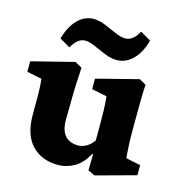

<svg xmlns="http://www.w3.org/2000/svg" viewBox="-99 -727 779 827"><g transform="rotate(15 291.0 -313.0)"><path d="M508.8 -94.7 574.2 -81.1V-36.1L395.5 12.7L365.2 -2L366.2 -74.2L363.3 -75.2Q335.9 -26.4 301.3 -8.3Q266.6 9.8 232.4 9.8Q159.2 9.8 115.2 -35.6Q71.3 -81.1 71.3 -170.9V-253.9Q71.3 -277.3 70.3 -295.9Q69.3 -314.5 67.4 -330.1L1 -343.8V-390.6L190.4 -438.5L221.7 -420.9Q219.7 -392.6 217.8 -348.6Q215.8 -304.7 215.8 -260.7L214.8 -187.5Q214.8 -139.6 235.4 -116.7Q255.9 -93.8 293.9 -93.8Q311.5 -93.8 330.1 -104Q348.6 -114.3 362.3 -134.8V-218.8Q362.3 -245.1 361.8 -263.2Q361.3 -281.2 360.4 -296.4Q359.4 -311.5 357.4 -330.1L290 -343.8V-390.6L477.5 -438.5L507.8 -420.9Q505.9 -408.2 505.4 -388.7Q504.9 -369.1 504.4 -340.3Q503.9 -311.5 503.9 -272.5V-191.4Q503.9 -177.7 504.9 -154.8Q505.9 -131.8 508.8 -94.7ZM429.7 -637.7 476.6 -610.4Q461.9 -554.7 430.7 -523.4Q399.4 -492.2 358.4 -492.2Q334 -492.2 306.2 -503.4Q278.3 -514.6 252.4 -526.4Q226.6 -538.1 208 -538.1Q190.4 -538.1 176.3 -526.9Q162.1 -515.6 148.4 -492.2L101.6 -519.5Q117.2 -575.2 147.9 -606.4Q178.7 -637.7 219.7 -637.7Q244.1 -637.7 272 -626Q299.8 -614.3 325.7 -603Q351.6 -591.8 370.1 -591.8Q387.7 -591.8 402.3 -603Q417 -614.3 429.7 -637.7Z"/></g></svg>

Font: Crimson Pro ExtraBold
Style: Regular
Weight: 800
Designer: Jacques Le Bailly
Foundry: Baron von Fonthausen
Version: Version 1.003